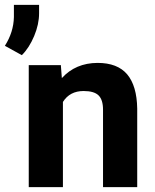

<svg xmlns="http://www.w3.org/2000/svg" viewBox="-67 -770 637 790"><path d="M183.6 -502V-499L187.5 -448.7Q243.7 -510.7 334.5 -511.2Q416.5 -511.2 456.5 -463.9Q496.1 -416.5 497.6 -323.2V-3.4V0H494.1H359.9H356.9V-3.4V-318.8Q356.9 -359.4 338.6 -377.4Q320.3 -395.5 276.9 -395.5Q220.2 -395.5 191.9 -350.6V-3.4V0H188.5H54.2H51.3V-3.4V-498.5V-502H54.2H180.7ZM22.9 -543 -46.9 -581.5Q-11.2 -637.7 -9.8 -699.7V-750H93.8V-715.3Q93.8 -669.9 73.5 -621.6Q53.2 -573.2 22.9 -543Z"/></svg>

Font: MAUL Bold
Style: Bold
Weight: 700
Designer: MAUL
Version: Version 1.0; 2020; ttfautohint (v1.8.3)